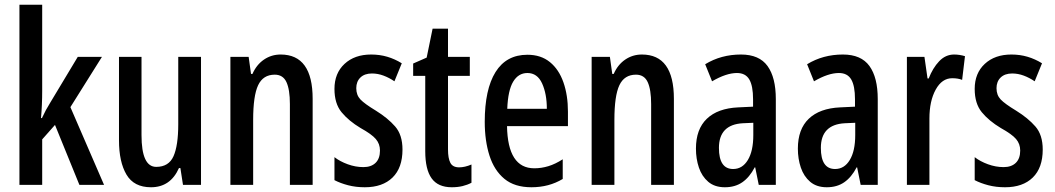

<svg xmlns="http://www.w3.org/2000/svg" viewBox="-20 -780 4449 810"><path d="M158 -397Q158 -337 153 -282H157Q173 -317 192 -347L308 -540H410L277 -328L419 0H315L212 -253L158 -192V0H62V-760H158Z M828 -540V0H752L741 -71H735Q699 10 617 10Q545 10 513.5 -43.5Q482 -97 482 -188V-540H577V-210Q577 -76 639 -76Q692 -76 712 -121Q732 -166 732 -256V-540Z M1164 -550Q1299 -550 1299 -363V0H1203V-341Q1203 -402 1188.5 -433.5Q1174 -465 1139 -465Q1090 -465 1069 -420.5Q1048 -376 1048 -274V0H952V-540H1029L1039 -468H1045Q1062 -507 1093.5 -528.5Q1125 -550 1164 -550Z M1678 -149Q1678 -72 1636 -31Q1594 10 1519 10Q1481 10 1448.5 1.5Q1416 -7 1391 -20V-117Q1414 -99 1447 -87Q1480 -75 1513 -75Q1546 -75 1564.5 -93Q1583 -111 1583 -145Q1583 -173 1565.5 -193.5Q1548 -214 1501 -240Q1451 -270 1421 -306.5Q1391 -343 1391 -405Q1391 -471 1433.5 -510.5Q1476 -550 1546 -550Q1582 -550 1614 -540.5Q1646 -531 1675 -513L1644 -437Q1622 -452 1598 -461Q1574 -470 1549 -470Q1518 -470 1500.5 -453Q1483 -436 1483 -408Q1483 -379 1500.5 -360.5Q1518 -342 1566 -313Q1616 -282 1647 -246.5Q1678 -211 1678 -149Z M1917 -74Q1941 -74 1969 -86V-9Q1952 0 1931.5 5Q1911 10 1886 10Q1828 10 1801 -27.5Q1774 -65 1774 -142V-460H1723V-512L1780 -537L1805 -659H1870V-540H1962V-460H1870V-150Q1870 -112 1880 -93Q1890 -74 1917 -74Z M2205 -549Q2262 -549 2300 -518Q2338 -487 2357 -432.5Q2376 -378 2376 -309V-248H2119Q2122 -70 2234 -70Q2264 -70 2293.5 -79Q2323 -88 2354 -108V-25Q2296 10 2222 10Q2151 10 2108 -25.5Q2065 -61 2045 -123.5Q2025 -186 2025 -266Q2025 -403 2070.5 -476Q2116 -549 2205 -549ZM2205 -472Q2167 -472 2145 -435.5Q2123 -399 2120 -321H2287Q2287 -384 2267 -428Q2247 -472 2205 -472Z M2688 -550Q2823 -550 2823 -363V0H2727V-341Q2727 -402 2712.5 -433.5Q2698 -465 2663 -465Q2614 -465 2593 -420.5Q2572 -376 2572 -274V0H2476V-540H2553L2563 -468H2569Q2586 -507 2617.5 -528.5Q2649 -550 2688 -550Z M3106 -550Q3183 -550 3218 -501.5Q3253 -453 3253 -362V0H3181L3166 -74H3164Q3142 -32 3111.5 -11Q3081 10 3038 10Q2995 10 2968 -13Q2941 -36 2928.5 -73Q2916 -110 2916 -153Q2916 -235 2962 -279Q3008 -323 3094 -327L3157 -330V-361Q3157 -418 3141 -445Q3125 -472 3089 -472Q3044 -472 2984 -437L2955 -509Q3022 -550 3106 -550ZM3113 -260Q3013 -254 3013 -156Q3013 -67 3073 -67Q3112 -67 3135 -105Q3158 -143 3158 -210V-262Z M3536 -550Q3613 -550 3648 -501.5Q3683 -453 3683 -362V0H3611L3596 -74H3594Q3572 -32 3541.5 -11Q3511 10 3468 10Q3425 10 3398 -13Q3371 -36 3358.5 -73Q3346 -110 3346 -153Q3346 -235 3392 -279Q3438 -323 3524 -327L3587 -330V-361Q3587 -418 3571 -445Q3555 -472 3519 -472Q3474 -472 3414 -437L3385 -509Q3452 -550 3536 -550ZM3543 -260Q3443 -254 3443 -156Q3443 -67 3503 -67Q3542 -67 3565 -105Q3588 -143 3588 -210V-262Z M4005 -550Q4028 -550 4051 -543L4039 -443Q4022 -450 3997 -450Q3954 -450 3927.5 -402Q3901 -354 3901 -280V0H3806V-540H3880L3893 -449H3898Q3915 -493 3942 -521.5Q3969 -550 4005 -550Z M4379 -149Q4379 -72 4337 -31Q4295 10 4220 10Q4182 10 4149.5 1.5Q4117 -7 4092 -20V-117Q4115 -99 4148 -87Q4181 -75 4214 -75Q4247 -75 4265.5 -93Q4284 -111 4284 -145Q4284 -173 4266.5 -193.5Q4249 -214 4202 -240Q4152 -270 4122 -306.5Q4092 -343 4092 -405Q4092 -471 4134.5 -510.5Q4177 -550 4247 -550Q4283 -550 4315 -540.5Q4347 -531 4376 -513L4345 -437Q4323 -452 4299 -461Q4275 -470 4250 -470Q4219 -470 4201.5 -453Q4184 -436 4184 -408Q4184 -379 4201.5 -360.5Q4219 -342 4267 -313Q4317 -282 4348 -246.5Q4379 -211 4379 -149Z"/></svg>

Font: Noto Sans Thai ExtCond Med
Style: Regular
Weight: 500
Width: 2
Designer: Monotype Design Team
Foundry: Monotype Imaging Inc.
Version: Version 2.002; ttfautohint (v1.8.4.7-5d5b)